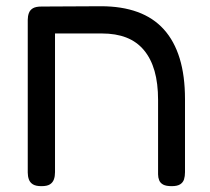

<svg xmlns="http://www.w3.org/2000/svg" viewBox="-20 -602 690 631"><path d="M116 9.8Q97.8 9.8 88.1 3.8Q78.5 -2.2 74.9 -12.4Q71.2 -22.5 71.2 -35V-536.8Q71.2 -549 74.9 -559Q78.5 -569 88.1 -574.8Q97.8 -580.5 116 -580.5L311.5 -581.5Q380.2 -581.5 432 -562.6Q483.8 -543.8 518.4 -505.5Q553 -467.2 570.5 -410Q588 -352.8 588 -276.2V-36Q588 -22.8 584.8 -12.5Q581.5 -2.2 572 3.8Q562.5 9.8 544.2 9.8Q526.2 9.8 516.6 4.8Q507 -0.2 503.2 -9.4Q499.5 -18.5 499.5 -29V-273.5Q499.5 -328 487.9 -368.8Q476.2 -409.5 453 -437.2Q429.8 -465 395.4 -478.5Q361 -492 314.5 -492H160.8V-36Q160.8 -22.5 157.1 -12.4Q153.5 -2.2 144.2 3.8Q135 9.8 116 9.8Z"/></svg>

Font: Fredoka Light
Style: Regular
Weight: 300
Designer: Ben Nathan
Foundry: Milena B. Brandão, Ben Nathan
Version: Version 2.001